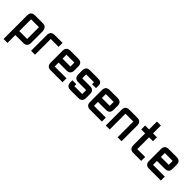

<svg xmlns="http://www.w3.org/2000/svg" viewBox="219 -1930 3371 3371"><g transform="rotate(45 1904.5 -244.5)"><path d="M48.8 -390.6Q48.8 -488.3 146.5 -488.3H341.8Q439.5 -488.3 439.5 -366.2V-97.7Q439.5 0 341.8 0H146.5V195.3H48.8ZM341.8 -390.6H146.5V-97.7H341.8Z M634.8 -488.3H830.1V-390.6H634.8V0H537.1V-390.6Q537.1 -488.3 634.8 -488.3Z M1025.4 -488.3H1220.7Q1318.4 -488.3 1318.4 -390.6V-293Q1318.4 -195.3 1220.7 -195.3H1025.4V-97.7H1318.4V0H1025.4Q927.7 0 927.7 -97.7V-390.6Q927.7 -488.3 1025.4 -488.3ZM1220.7 -390.6H1025.4V-293H1220.7Z M1416 -146.5H1513.7V-97.7H1709V-195.3H1513.7Q1416 -195.3 1416 -295.4V-395.5Q1416 -488.3 1513.7 -488.3H1709Q1806.6 -488.3 1806.6 -415V-341.8H1709V-390.6H1513.7V-293H1709Q1806.6 -293 1806.6 -195.3V-97.7Q1806.6 0 1709 0H1513.7Q1416 0 1416 -97.7Z M2002 -488.3H2197.3Q2294.9 -488.3 2294.9 -390.6V-293Q2294.9 -195.3 2197.3 -195.3H2002V-97.7H2294.9V0H2002Q1904.3 0 1904.3 -97.7V-390.6Q1904.3 -488.3 2002 -488.3ZM2197.3 -390.6H2002V-293H2197.3Z M2685.5 -390.6H2490.2V0H2392.6V-390.6Q2392.6 -488.3 2490.2 -488.3H2685.5Q2783.2 -488.3 2783.2 -390.6V0H2685.5Z M3076.2 0Q2978.5 0 2978.5 -97.7V-390.6H2880.9V-488.3H2978.5V-683.6H3076.2V-488.3H3173.8V-390.6H3076.2V-97.7H3271.5V0Z M3466.8 -488.3H3662.1Q3759.8 -488.3 3759.8 -390.6V-293Q3759.8 -195.3 3662.1 -195.3H3466.8V-97.7H3759.8V0H3466.8Q3369.1 0 3369.1 -97.7V-390.6Q3369.1 -488.3 3466.8 -488.3ZM3662.1 -390.6H3466.8V-293H3662.1Z"/></g></svg>

Font: BabelStone Runic Ruled
Style: Regular
Weight: 400
Designer: Andrew West
Foundry: BabelStone
Version: Version 7.004 November 9, 2023